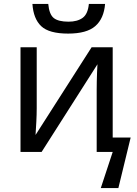

<svg xmlns="http://www.w3.org/2000/svg" viewBox="-20 -778 699 983"><path d="M329 -606Q231 -606 191 -644Q151 -682 146 -758H227Q232 -704 255.5 -685.5Q279 -667 331 -667Q376 -667 403 -686.5Q430 -706 435 -758H518Q512 -683 468 -644.5Q424 -606 329 -606ZM496 185 557 0H475V-317Q475 -337 475.5 -362Q476 -387 477 -410.5Q478 -434 479 -449L193 0H85V-536H168V-224Q168 -192 166 -154.5Q164 -117 162 -87L449 -536H557V-74H649L586 185Z"/></svg>

Font: TSCustom
Style: Regular
Weight: 400
Designer: Monotype Design Team
Foundry: Monotype Imaging Inc.
Version: Version 2.004; ttfautohint (v1.8.3) -l 8 -r 50 -G 200 -x 14 